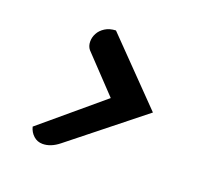

<svg xmlns="http://www.w3.org/2000/svg" viewBox="-89 -588 741 685"><g transform="rotate(20 281.5 -245.0)"><path d="M134 -10Q114 -10 99.5 -23Q85 -36 80 -56L307 -247L179 -382Q174 -388 171.5 -395.5Q169 -403 169 -412Q169 -428 177 -443Q185 -458 201.5 -468.5Q218 -479 242 -480L466 -250L196 -35Q165 -10 134 -10Z"/></g></svg>

Font: Sansita Swashed Light SemiBold
Style: Regular
Weight: 600
Version: Version 1.003